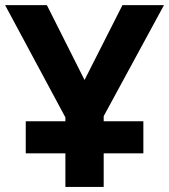

<svg xmlns="http://www.w3.org/2000/svg" viewBox="-20 -734 664 754"><path d="M312 -419.9 460.9 -713.9H624L387.2 -277.8V-257.8H543V-131.8H387.2V0H236.8V-131.8H81.1V-257.8H236.8V-272.9L0 -713.9H164.1Z"/></svg>

Font: Zoram GWebM
Style: Bold
Weight: 700
Foundry: Ascender Corporation
Version: Version 1.000